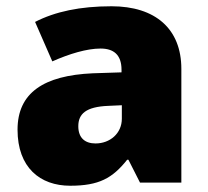

<svg xmlns="http://www.w3.org/2000/svg" viewBox="-20 -583 663 613"><path d="M336 -563C236 -563 156 -546 92 -513L147 -387C201 -411 257 -428 301 -428C342 -428 368 -409 368 -360V-352L276 -349C120 -342 36 -287 36 -169C36 -48 108 10 204 10C296 10 339 -14 386 -73H390L427 0H559V-363C559 -491 476 -563 336 -563ZM325 -245 369 -247V-204C369 -157 331 -125 285 -125C252 -125 230 -142 230 -180C230 -220 255 -242 325 -245Z"/></svg>

Font: Noto Sans Lao Looped Black
Style: Regular
Weight: 900
Designer: Mark Frömberg, Ben Mitchell
Foundry: The Fontpad Ltd
Version: Version 1.002